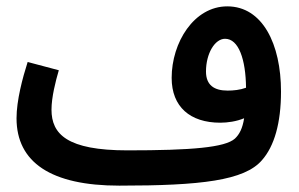

<svg xmlns="http://www.w3.org/2000/svg" viewBox="-20 -563 942 604"><path d="M355 21H356C612 21 749 5 804 -59C843 -103 864 -176 864 -275C864 -424 806 -543 695 -543C590 -543 520 -429 520 -318C520 -227 578 -177 673 -177C696 -177 724 -181 748 -191C743 -159 733 -140 719 -127C688 -99 583 -90 381 -90C191 -90 142 -141 142 -218C142 -257 155 -308 165 -342L67 -368C51 -318 32 -247 32 -191C32 -52 141 21 355 21ZM628 -338C628 -395 656 -441 688 -441C731 -441 753 -376 754 -287C735 -280 714 -278 696 -278C654 -278 628 -295 628 -338Z"/></svg>

Font: Noto Sans Arabic Cond SemBd
Style: Regular
Weight: 600
Width: 3
Designer: Monotype Design Team, Nadine Chahine, Nizar Qandah and Khaled Hosny
Foundry: Monotype Imaging Inc.
Version: Version 2.012